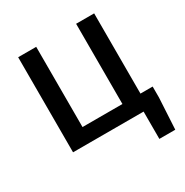

<svg xmlns="http://www.w3.org/2000/svg" viewBox="-204 -882 1209 1254"><g transform="rotate(-30 400.0 -255.5)"><path d="M638 0H106V-717H242V-112H543V-717H679V-112H771V-30L758 206H638Z"/></g></svg>

Font: Nebula Sans Semibold
Style: Regular
Weight: 600
Designer: Paul D. Hunt for Adobe (as Source Sans)
Foundry: Nebula Entertainment & Broadcasting LLC
Version: Version 1.010